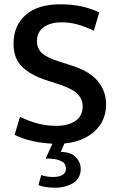

<svg xmlns="http://www.w3.org/2000/svg" viewBox="-20 -660 555 894"><path d="M262 -640Q365 -640 442 -602L417 -517Q375 -537 339.5 -546.5Q304 -556 268 -556Q214 -556 183 -533Q152 -510 152 -469Q152 -433 176 -412Q200 -391 254 -374L316 -354Q398 -328 436 -281.5Q474 -235 474 -174Q474 -136 460.5 -104.5Q447 -73 421.5 -49.5Q396 -26 360.5 -11Q325 4 280 8L263 47Q313 49 334.5 73Q356 97 356 126Q356 169 321.5 191.5Q287 214 235 214Q212 214 191.5 210.5Q171 207 159 202L172 155Q197 164 226 164Q287 164 287 125Q287 116 283.5 107.5Q280 99 269.5 92.5Q259 86 241 82Q223 78 193 78L224 9Q179 7 134.5 -2.5Q90 -12 48 -32L73 -116Q116 -95 157 -84.5Q198 -74 243 -74Q297 -74 331 -97Q365 -120 365 -165Q365 -197 341.5 -222Q318 -247 250 -269L191 -288Q122 -311 82.5 -349.5Q43 -388 43 -457Q43 -540 99 -590Q155 -640 262 -640Z"/></svg>

Font: Mukta Malar Medium
Style: Regular
Weight: 500
Designer: Aadarsh Rajan, Girish Dalvi, Yashodeep Gholap
Foundry: Ek Type
Version: Version 2.538;PS 1.000;hotconv 16.6.51;makeotf.lib2.5.65220;